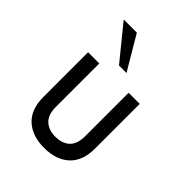

<svg xmlns="http://www.w3.org/2000/svg" viewBox="-179 -687 787 787"><g transform="rotate(45 215.0 -293.5)"><path d="M192.9 -448.2 73.2 -595.2H149.4L236.3 -448.2ZM214.8 7.8Q145 7.8 105 -29.3Q64.9 -66.4 64.9 -138.2V-397H129.9V-145Q129.9 -100.1 152.8 -78.6Q175.8 -57.1 214.8 -57.1Q254.4 -57.1 277.1 -78.6Q299.8 -100.1 299.8 -145V-397H364.3V-138.2Q364.3 -66.4 324.2 -29.3Q284.2 7.8 214.8 7.8Z"/></g></svg>

Font: Now
Style: Regular
Weight: 400
Designer: Alfredo Marco Pradil
Foundry: Alfredo Marco Pradil
Version: Version 1.200;hotconv 1.0.109;makeotfexe 2.5.65596